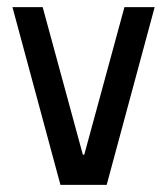

<svg xmlns="http://www.w3.org/2000/svg" viewBox="-20 -520 470 540"><path d="M150 0 15 -500H100L213 -85H217L330 -500H415L280 0Z"/></svg>

Font: Cuprum
Style: Regular
Weight: 400
Designer: Jovanny Lemonad
Foundry: Jovanny Lemonad
Version: Version 1.002